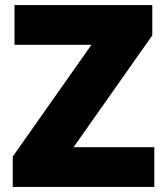

<svg xmlns="http://www.w3.org/2000/svg" viewBox="-20 -734 651 754"><path d="M586 0H30V-119L339 -558H37V-714H578V-595L269 -156H586Z"/></svg>

Font: Noto Sans Arabic Blk
Style: Regular
Weight: 900
Designer: Monotype Design Team, Nadine Chahine, Nizar Qandah and Khaled Hosny
Foundry: Monotype Imaging Inc.
Version: Version 2.012; ttfautohint (v1.8.4.7-5d5b)